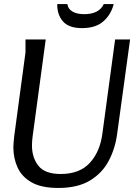

<svg xmlns="http://www.w3.org/2000/svg" viewBox="-20 -919 678 949"><path d="M206 -724 141 -243Q138 -219 138 -200Q138 -140 170 -99.5Q202 -59 280 -59Q373 -59 423.5 -113.5Q474 -168 486 -258L549 -724H623L559 -257Q549 -183 516.5 -122.5Q484 -62 423.5 -26Q363 10 268 10Q185 10 136.5 -17.5Q88 -45 67 -91Q46 -137 46 -192Q46 -204 47.5 -217.5Q49 -231 50 -244L106 -660V-724ZM542 -899Q529 -847 491 -813.5Q453 -780 385 -780Q320 -780 291 -813.5Q262 -847 263 -899H313Q316 -875 338 -862Q360 -849 396 -849Q470 -849 493 -899Z"/></svg>

Font: Rosario Light
Style: Italic
Weight: 300
Italic angle: -8.05°
Designer: Hector Gatti
Foundry: Omnibus Type
Version: Version 1.101; ttfautohint (v1.8.1.43-b0c9)